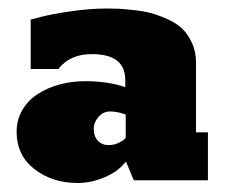

<svg xmlns="http://www.w3.org/2000/svg" viewBox="-20 -813 528 440"><path d="M18.1 -510.7Q18.1 -538.6 31.5 -561.3Q44.9 -584 67.4 -598.1Q89.8 -612.3 117.4 -619.6Q145 -627 174.8 -627Q227.5 -627 267.1 -613.3V-629.4Q267.1 -689 190.9 -689Q139.6 -689 113.8 -654.8H50.3V-768.1L74.7 -774.4Q98.6 -780.8 142.3 -787.1Q186 -793.5 224.6 -793.5Q239.3 -793.5 251.2 -793Q263.2 -792.5 285.6 -790Q308.1 -787.6 325.7 -783Q343.3 -778.3 363.5 -769.3Q383.8 -760.3 397.2 -747.6Q410.6 -734.9 419.9 -714.8Q429.2 -694.8 429.2 -669.9V-509.8H456.5V-399.9H286.6L268.6 -442.9Q250.5 -419.4 219.2 -406.5Q188 -393.6 158.2 -393.6Q100.1 -393.6 59.1 -425.3Q18.1 -457 18.1 -510.7ZM194.8 -517.6Q194.8 -501 204.1 -490.7Q213.4 -480.5 229 -480.5Q240.7 -480.5 250.7 -485.1Q260.7 -489.7 263.7 -492.7Q266.6 -495.6 268.1 -497.1V-550.3L263.2 -552.2Q257.8 -554.2 249 -555.9Q240.2 -557.6 232.4 -557.6Q216.8 -557.6 205.8 -545.2Q194.8 -532.7 194.8 -517.6Z"/></svg>

Font: Bevan
Style: Regular
Weight: 400
Foundry: vernon adams
Version: Version 1.000